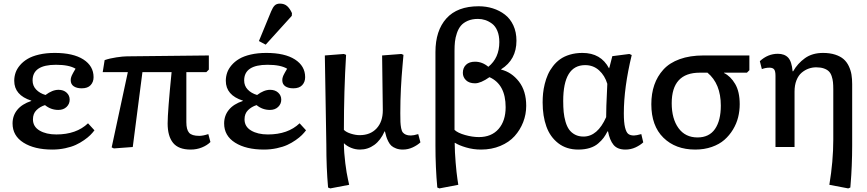

<svg xmlns="http://www.w3.org/2000/svg" viewBox="-20 -817 4817 1067"><path d="M271 14.2Q171.4 14.2 110.6 -24.2Q49.8 -62.5 49.8 -130.9Q49.8 -174.3 75.9 -206.5Q102.1 -238.8 153.8 -255.9V-257.8Q59.1 -288.1 59.1 -368.2Q59.1 -391.1 66.4 -412.6Q73.7 -434.1 90.8 -454.3Q107.9 -474.6 133.3 -489.7Q158.7 -504.9 197.5 -513.9Q236.3 -522.9 284.2 -522.9Q386.7 -522.9 443.4 -486.6Q500 -450.2 500 -388.2Q500 -361.3 483.6 -343.8Q467.3 -326.2 434.1 -326.2Q406.2 -326.2 389.6 -337.6Q373 -349.1 373 -371.1Q373 -375.5 373.5 -379.6Q374 -383.8 375.7 -388.7Q377.4 -393.6 378.7 -396.7Q379.9 -399.9 383.3 -406Q386.7 -412.1 387.9 -414.6Q389.2 -417 393.8 -424.8Q398.4 -432.6 399.9 -435.1Q363.8 -457 291 -457Q161.1 -457 161.1 -370.1Q161.1 -340.3 180.7 -319.6Q200.2 -298.8 232.9 -289.1Q271 -317.9 305.2 -317.9Q333 -317.9 350.1 -302.2Q367.2 -286.6 367.2 -263.2Q367.2 -239.3 349.9 -222.7Q332.5 -206.1 304.2 -206.1Q262.7 -206.1 230 -232.9Q202.1 -224.1 182.6 -204.8Q163.1 -185.5 163.1 -153.8Q163.1 -113.3 199.7 -91.6Q236.3 -69.8 293 -69.8Q404.3 -69.8 469.2 -131.8L504.9 -92.8Q494.6 -79.1 481.7 -66.2Q468.8 -53.2 447 -38.1Q425.3 -22.9 400.9 -11.7Q376.5 -0.5 342.3 6.8Q308.1 14.2 271 14.2Z M1039.6 14.2Q972.2 14.2 941.9 -22.9Q911.6 -60.1 911.6 -130.9Q911.6 -196.3 933.6 -416H771.5L717.8 0L612.8 7.8L600.6 2L690.4 -416H550.8L561.5 -482.9Q589.4 -492.7 627 -498.3Q664.6 -503.9 685.5 -503.9L1140.6 -508.8V-430.2L1126.5 -416H1015.6V-138.2Q1015.6 -96.7 1030.8 -79.3Q1045.9 -62 1087.4 -62Q1107.9 -62 1137.7 -71.8L1149.4 -27.8Q1130.9 -9.3 1102.1 2.4Q1073.2 14.2 1039.6 14.2Z M1456.5 -568.8 1418.9 -588.9 1486.8 -753.9Q1496.1 -776.4 1506.6 -786.6Q1517.1 -796.9 1535.6 -796.9Q1560.5 -796.9 1575.9 -783Q1591.3 -769 1602.5 -744.1L1601.6 -729ZM1446.8 14.2Q1347.2 14.2 1286.4 -24.2Q1225.6 -62.5 1225.6 -130.9Q1225.6 -174.3 1251.7 -206.5Q1277.8 -238.8 1329.6 -255.9V-257.8Q1234.9 -288.1 1234.9 -368.2Q1234.9 -391.1 1242.2 -412.6Q1249.5 -434.1 1266.6 -454.3Q1283.7 -474.6 1309.1 -489.7Q1334.5 -504.9 1373.3 -513.9Q1412.1 -522.9 1460 -522.9Q1562.5 -522.9 1619.1 -486.6Q1675.8 -450.2 1675.8 -388.2Q1675.8 -361.3 1659.4 -343.8Q1643.1 -326.2 1609.9 -326.2Q1582 -326.2 1565.4 -337.6Q1548.8 -349.1 1548.8 -371.1Q1548.8 -375.5 1549.3 -379.6Q1549.8 -383.8 1551.5 -388.7Q1553.2 -393.6 1554.4 -396.7Q1555.7 -399.9 1559.1 -406Q1562.5 -412.1 1563.7 -414.6Q1564.9 -417 1569.6 -424.8Q1574.2 -432.6 1575.7 -435.1Q1539.6 -457 1466.8 -457Q1336.9 -457 1336.9 -370.1Q1336.9 -340.3 1356.4 -319.6Q1376 -298.8 1408.7 -289.1Q1446.8 -317.9 1481 -317.9Q1508.8 -317.9 1525.9 -302.2Q1543 -286.6 1543 -263.2Q1543 -239.3 1525.6 -222.7Q1508.3 -206.1 1480 -206.1Q1438.5 -206.1 1405.8 -232.9Q1377.9 -224.1 1358.4 -204.8Q1338.9 -185.5 1338.9 -153.8Q1338.9 -113.3 1375.5 -91.6Q1412.1 -69.8 1468.8 -69.8Q1580.1 -69.8 1645 -131.8L1680.7 -92.8Q1670.4 -79.1 1657.5 -66.2Q1644.5 -53.2 1622.8 -38.1Q1601.1 -22.9 1576.7 -11.7Q1552.2 -0.5 1518.1 6.8Q1483.9 14.2 1446.8 14.2Z M1815.4 230 1803.2 225.1Q1793.5 116.2 1793.5 -14.2L1785.2 -508.8L1891.1 -517.1L1903.3 -512.2Q1891.1 -310.5 1891.1 -95.2Q1904.3 -82 1930.4 -74Q1956.5 -65.9 1978.5 -65.9Q2038.1 -65.9 2072.8 -103.3Q2107.4 -140.6 2107.4 -204.1L2103.5 -508.8L2210.4 -517.1L2222.2 -512.2Q2222.2 -509.3 2216.8 -450.2Q2211.4 -391.1 2208 -325Q2204.6 -258.8 2204.6 -188Q2204.6 -156.7 2205.3 -139.4Q2206.1 -122.1 2209.2 -105.2Q2212.4 -88.4 2218.8 -80.8Q2225.1 -73.2 2235.8 -68.6Q2246.6 -64 2263.2 -64Q2278.3 -64 2304.2 -71.8L2316.4 -25.9Q2299.8 -10.3 2273.7 2Q2247.6 14.2 2218.3 14.2Q2197.3 14.2 2180.9 7.8Q2164.6 1.5 2155 -7.1Q2145.5 -15.6 2137.9 -30.8Q2130.4 -45.9 2127 -57.1Q2123.5 -68.4 2119.1 -86.9H2117.2Q2095.2 -37.1 2059.8 -11.5Q2024.4 14.2 1980.5 14.2Q1954.6 14.2 1930.9 4.4Q1907.2 -5.4 1892.6 -20H1891.1Q1891.6 32.2 1898.9 89.6Q1906.2 147 1913.6 178.7L1920.4 210Z M2421.9 230 2410.2 225.1Q2399.9 113.3 2399.9 -8.8V-527.8Q2399.9 -647 2460.7 -714.6Q2521.5 -782.2 2640.1 -782.2Q2681.6 -782.2 2718.8 -770.5Q2755.9 -758.8 2785.6 -736.1Q2815.4 -713.4 2832.8 -676Q2850.1 -638.7 2850.1 -590.8Q2850.1 -485.4 2765.1 -432.1V-430.2Q2823.2 -416 2863.8 -363.8Q2904.3 -311.5 2904.3 -229Q2904.3 -181.6 2887.5 -138.2Q2870.6 -94.7 2839.8 -60.5Q2809.1 -26.4 2760.5 -6.1Q2711.9 14.2 2653.3 14.2Q2609.9 14.2 2570.1 2.4Q2530.3 -9.3 2509.3 -22.9H2506.8Q2507.3 28.8 2512.2 86.9Q2517.1 145 2522 177.7L2526.9 210ZM2641.1 -55.2Q2711.4 -55.2 2750.7 -100.3Q2790 -145.5 2790 -221.2Q2790 -348.1 2700.2 -388.2Q2651.4 -354 2620.1 -354Q2587.4 -354 2569.8 -371.1Q2552.2 -388.2 2552.2 -412.1Q2552.2 -439.9 2569.8 -457Q2587.4 -474.1 2620.1 -474.1Q2660.2 -474.1 2693.8 -445.8Q2754.9 -495.1 2754.9 -583Q2754.9 -619.1 2743.9 -645.5Q2732.9 -671.9 2714.4 -685.5Q2695.8 -699.2 2676.5 -705.6Q2657.2 -711.9 2636.2 -711.9Q2603.5 -711.9 2579.1 -701.2Q2554.7 -690.4 2541 -673.8Q2527.3 -657.2 2519 -632.6Q2510.7 -607.9 2508.3 -585.4Q2505.9 -563 2505.9 -535.2V-95.2Q2523.9 -78.1 2564.5 -66.7Q2605 -55.2 2641.1 -55.2Z M3193.8 14.2Q3127.9 14.2 3082.5 -21Q3037.1 -56.2 3016.4 -114Q2995.6 -171.9 2995.6 -248Q2995.6 -273.4 2998 -298.1Q3000.5 -322.8 3007.3 -350.6Q3014.2 -378.4 3024.9 -402.6Q3035.6 -426.8 3053 -449.2Q3070.3 -471.7 3092.8 -487.8Q3115.2 -503.9 3147 -513.4Q3178.7 -522.9 3216.8 -522.9Q3319.8 -522.9 3364.7 -437L3367.7 -445.8L3382.8 -504.9L3477.5 -517.1L3490.7 -511.2Q3446.8 -329.6 3446.8 -187Q3446.8 -136.2 3453.6 -108.6Q3460.4 -81.1 3471.9 -72.5Q3483.4 -64 3502.9 -64Q3515.6 -64 3543.9 -71.8L3554.7 -25.9Q3538.1 -10.3 3512 2Q3485.8 14.2 3455.6 14.2Q3411.1 14.2 3389.6 -12Q3368.2 -38.1 3358.9 -86.9H3356Q3345.7 -66.4 3334.5 -51.3Q3323.2 -36.1 3304.4 -19.8Q3285.6 -3.4 3257.6 5.4Q3229.5 14.2 3193.8 14.2ZM3222.7 -58.1Q3300.8 -58.1 3348.6 -166Q3347.7 -199.2 3355 -351.1Q3341.3 -397 3309.3 -426Q3277.3 -455.1 3231.9 -455.1Q3109.9 -455.1 3109.9 -255.9Q3109.9 -221.7 3112.5 -194.3Q3115.2 -167 3122.8 -140.6Q3130.4 -114.3 3142.8 -96.9Q3155.3 -79.6 3175.5 -68.8Q3195.8 -58.1 3222.7 -58.1Z M3843.8 14.2Q3733.9 14.2 3666.7 -51.8Q3599.6 -117.7 3599.6 -237.8Q3599.6 -296.9 3616.2 -345Q3632.8 -393.1 3666.7 -430.4Q3700.7 -467.8 3757.3 -488.3Q3814 -508.8 3889.6 -508.8H4144.5V-426.8L4130.9 -413.1H4003.9V-411.1Q4040 -393.6 4065.4 -350.6Q4090.8 -307.6 4090.8 -237.8Q4090.8 -200.7 4082 -165.3Q4073.2 -129.9 4053.5 -97.2Q4033.7 -64.5 4005.6 -39.8Q3977.5 -15.1 3935.8 -0.5Q3894 14.2 3843.8 14.2ZM3856.4 -53.2Q3920.9 -53.2 3953.4 -100.1Q3985.8 -147 3985.8 -230Q3985.8 -351.6 3911.6 -413.1H3868.7Q3712.9 -413.1 3712.9 -243.2Q3712.9 -157.2 3750.5 -105.2Q3788.1 -53.2 3856.4 -53.2Z M4693.8 230 4588.9 210Q4610.8 79.1 4610.8 -41V-319.8Q4610.8 -343.8 4609.1 -360.4Q4607.4 -377 4601.8 -393.8Q4596.2 -410.6 4585.9 -420.7Q4575.7 -430.7 4558.1 -436.8Q4540.5 -442.9 4515.6 -442.9Q4493.7 -442.9 4473.4 -435.5Q4453.1 -428.2 4435.1 -413.1Q4417 -397.9 4406.2 -370.8Q4395.5 -343.8 4395.5 -308.1V0H4289.6V-396Q4289.6 -421.9 4282 -431.4Q4274.4 -440.9 4255.9 -440.9Q4234.9 -440.9 4213.9 -433.1L4202.6 -477.1Q4247.1 -518.1 4302.7 -518.1Q4339.8 -518.1 4359.9 -496.8Q4379.9 -475.6 4384.8 -420.9H4387.7Q4412.6 -464.4 4453.4 -493.7Q4494.1 -522.9 4553.7 -522.9Q4592.3 -522.9 4621.3 -513.4Q4650.4 -503.9 4668.2 -488.3Q4686 -472.7 4697 -449.5Q4708 -426.3 4711.9 -402.3Q4715.8 -378.4 4715.8 -349.1V-8.8Q4715.8 45.4 4713.4 104Q4710.9 162.6 4708 193.8L4705.6 225.1Z"/></svg>

Font: Literata Book Medium
Style: Regular
Weight: 500
Designer: Latin by Veronika Burian and Jose Scaglione. Greek by Irene Vlachou. Cyrillic by Vera Evstafieva
Foundry: TypeTogether
Version: Version 2.003;PS 002.003;hotconv 1.0.88;makeotf.lib2.5.64775